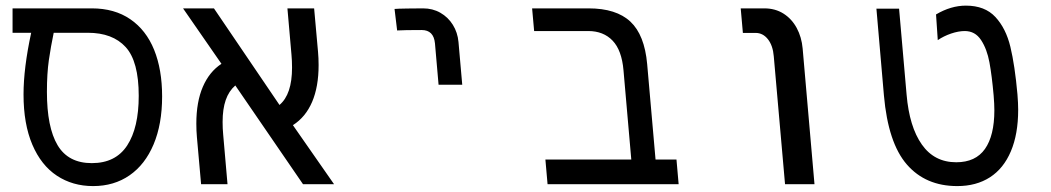

<svg xmlns="http://www.w3.org/2000/svg" viewBox="-20 -638 3640 665"><path d="M61.5 -311Q61.5 -402 88 -524.5H23.5V-609H298Q376.5 -609 431.2 -571.5Q486 -534 513.8 -465.5Q541.5 -397 541.5 -304Q541.5 -208 512 -138Q482.5 -68 428.8 -30.8Q375 6.5 302.5 6.5Q231.5 6.5 177 -29.5Q122.5 -65.5 92 -137Q61.5 -208.5 61.5 -311ZM460.5 -306Q460.5 -425.5 415.2 -475Q370 -524.5 284 -524.5H166Q156 -476.5 149.2 -429.8Q142.5 -383 142.5 -320Q142.5 -197 179.5 -135Q216.5 -73 298 -73Q380.5 -73 420.5 -134.2Q460.5 -195.5 460.5 -306Z M751 -215.5Q751 -192.5 753 -172L768 0H676.5L662 -163Q660 -185 660 -210Q660 -285 682.5 -337.2Q705 -389.5 747 -417L614 -609H721L948 -274.5Q991.5 -311 991.5 -404Q991.5 -427.5 989.5 -449L975.5 -609H1068L1081.5 -458.5Q1083.5 -437 1083.5 -412.5Q1083.5 -337.5 1061 -285Q1038.5 -232.5 994.5 -204.5L1137 0H1029.5L795 -342Q772.5 -322.5 761.8 -291.5Q751 -260.5 751 -215.5Z M1445.5 -609Q1425 -609 1390.8 -608.5Q1356.5 -608 1346.5 -607L1355.5 -532.5Q1379 -534 1440.5 -534Q1482 -534 1486.5 -488L1499 -344.5H1581L1568 -492.5Q1565 -525.5 1548.5 -552Q1532 -578.5 1505.2 -593.8Q1478.5 -609 1445.5 -609Z M2017.5 -530.5H1830L1823 -609H2018.5Q2114.5 -609 2163.5 -563Q2212.5 -517 2221.5 -416L2250.5 -85.5H2323L2330.5 0H1876.5L1869 -85.5H2166.5L2139.5 -394.5Q2133.5 -464 2101.8 -497.2Q2070 -530.5 2017.5 -530.5Z M2597 -524H2553L2545.5 -609H2627.5Q2665 -609 2693.8 -590.8Q2722.5 -572.5 2739.5 -541Q2756.5 -509.5 2760 -470L2801 0H2699L2660 -443Q2657 -480 2639.8 -502Q2622.5 -524 2597 -524Z M3041.5 -307.5 3015.5 -608H3094L3120 -310.5Q3129.5 -199 3172.8 -137.5Q3216 -76 3292 -76Q3359 -76 3391.5 -122.2Q3424 -168.5 3424 -256Q3424 -277.5 3421.5 -307.5Q3415.5 -375.5 3407 -421.8Q3398.5 -468 3378 -499.2Q3357.5 -530.5 3321.5 -530.5Q3300 -530.5 3274.2 -521.8Q3248.5 -513 3228 -499L3222 -588Q3273.5 -618.5 3325.5 -618.5Q3391 -618.5 3427.5 -579.2Q3464 -540 3479.5 -475.8Q3495 -411.5 3504 -311Q3506.5 -280 3506.5 -258Q3506.5 -173.5 3481.2 -114Q3456 -54.5 3408.8 -24Q3361.5 6.5 3295.5 6.5Q3186 6.5 3121 -68.2Q3056 -143 3041.5 -307.5Z"/></svg>

Font: JuliaMono
Style: Italic
Weight: 400
Italic angle: -9°
Monospace: yes
Designer: cormullion
Foundry: corm
Version: Version 0.057; ttfautohint (v1.8.4)